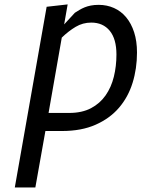

<svg xmlns="http://www.w3.org/2000/svg" viewBox="-20 -580 690 850"><path d="M286 -80Q343 -80 382.8 -101Q422.5 -122 447.5 -157.8Q472.5 -193.5 484 -240.2Q495.5 -287 495.5 -338.5Q495.5 -407.5 465.8 -443.8Q436 -480 384 -480Q346.5 -480 315 -461.2Q283.5 -442.5 253.5 -413.5L195 -80ZM136.5 250H45.5L186.5 -550L279.5 -560.5L264 -472L311.5 -523.5Q321.5 -530 332 -536.2Q342.5 -542.5 354.8 -547.5Q367 -552.5 382.2 -555.5Q397.5 -558.5 417 -558.5Q453.5 -558.5 484.8 -544.5Q516 -530.5 538.5 -503.5Q561 -476.5 573.8 -437.2Q586.5 -398 586.5 -347.5Q586.5 -276.5 567 -213.5Q547.5 -150.5 506.8 -103Q466 -55.5 403.2 -27.8Q340.5 0 254 0H181Z"/></svg>

Font: B612 Mono
Style: Italic
Weight: 400
Italic angle: -10°
Version: Version 1.005